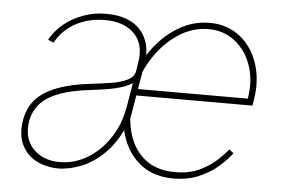

<svg xmlns="http://www.w3.org/2000/svg" viewBox="-45 -615 1006 686"><g transform="rotate(5 458.5 -271.5)"><path d="M599.6 11.7Q517.6 11.2 467.8 -37.1Q418 -85.4 406.2 -163.1L453.1 -399.4Q491.7 -469.2 552 -511.7Q612.3 -554.2 681.6 -553.7Q729 -553.7 766.1 -533.4Q803.2 -513.2 827.6 -477.5Q852.1 -441.9 861.3 -395.3Q870.6 -348.6 862.3 -295.9L858.4 -272.5H424.8L428.7 -295.9H839.8Q850.6 -361.3 832.3 -414.6Q814 -467.8 773.7 -499.5Q733.4 -531.2 677.7 -531.2Q621.6 -531.2 570.6 -497.8Q519.5 -464.4 482.4 -407Q445.3 -349.6 431.6 -277.3V-274.4Q419.9 -202.6 435.1 -142.8Q450.2 -83 492.4 -47.4Q534.7 -11.7 603.5 -11.7Q654.3 -11.7 691.2 -29.3Q728 -46.9 752.7 -70.1Q777.3 -93.3 790 -109.4L805.7 -96.7Q790.5 -76.2 762.5 -50.8Q734.4 -25.4 693.6 -7.1Q652.8 11.2 599.6 11.7ZM190.4 -11.7Q242.2 -11.7 288.8 -39.6Q335.4 -67.4 368.4 -117.4Q401.4 -167.5 412.1 -233.4L425.8 -315.4Q415 -308.1 399.9 -302.2Q384.8 -296.4 366.5 -292Q348.1 -287.6 326.9 -284.4Q305.7 -281.2 282.2 -278.3Q208 -270 163.3 -252.4Q118.7 -234.9 96.7 -208.7Q74.7 -182.6 68.4 -147.5Q58.6 -85.9 94.2 -48.6Q129.9 -11.2 190.4 -11.7ZM186.5 11.7Q141.6 11.2 106.9 -7.1Q72.3 -25.4 55.2 -61Q38.1 -96.7 45.9 -147.5Q50.3 -175.3 63.2 -199.7Q76.2 -224.1 102.1 -243.9Q127.9 -263.7 170.7 -278.1Q213.4 -292.5 277.3 -299.8Q315.4 -304.2 349.9 -309.8Q384.3 -315.4 407.2 -326.9Q430.2 -338.4 433.6 -359.4L438.5 -391.6Q449.7 -455.1 413.3 -493.2Q377 -531.2 306.6 -531.2Q249 -531.2 202.1 -505.9Q155.3 -480.5 130.9 -434.6L110.4 -443.4Q129.4 -477.5 160.2 -502.2Q190.9 -526.9 230 -540.5Q269 -554.2 311.5 -553.7Q353 -553.7 383.8 -541.7Q414.6 -529.8 433.8 -507.8Q453.1 -485.8 460.4 -456.1Q467.8 -426.3 461.9 -391.6L424.8 -170.9H420.9Q394 -105 354.7 -64.9Q315.4 -24.9 271.5 -6.8Q227.5 11.2 186.5 11.7Z"/></g></svg>

Font: Inter Tight Thin
Style: Italic
Weight: 250
Italic angle: -9.39999°
Designer: Rasmus Andersson
Foundry: rsms
Version: Version 3.004